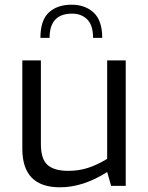

<svg xmlns="http://www.w3.org/2000/svg" viewBox="-20 -791 628 817"><path d="M75 -158V-534H154V-178Q154 -114 182.5 -89Q211 -64 270 -64Q315 -64 354 -76.5Q393 -89 436 -115V-534H515V0H453L436 -59Q334 6 235 6Q75 6 75 -158ZM415 -630H376Q376 -684 351 -708.5Q326 -733 287 -733Q191 -733 191 -630H152Q152 -705 188 -738Q224 -771 284 -771Q343 -771 379 -737Q415 -703 415 -630Z"/></svg>

Font: Exo
Style: Regular
Weight: 400
Designer: Natanael Gama
Foundry: Natanael Gama
Version: Version 1.500; ttfautohint (v1.6)